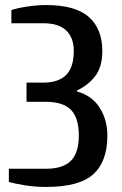

<svg xmlns="http://www.w3.org/2000/svg" viewBox="-20 -730 482 760"><path d="M162 10Q119 10 78.5 3.5Q38 -3 15 -10V-62H162Q229 -62 260.5 -93.5Q292 -125 292 -193Q292 -264 260.5 -295.5Q229 -327 162 -327H85V-403H152Q212 -403 242 -433.5Q272 -464 272 -528Q272 -581 242 -609.5Q212 -638 152 -638H25V-690Q48 -698 87.5 -704Q127 -710 162 -710Q279 -710 332 -662.5Q385 -615 385 -528Q385 -466 357.5 -429.5Q330 -393 285 -372V-368Q345 -351 375 -303Q405 -255 405 -193Q405 -91 349.5 -40.5Q294 10 162 10Z"/></svg>

Font: Cuprum SemiBold
Style: Regular
Weight: 600
Designer: Jovanny Lemonad
Foundry: Jovanny Lemonad
Version: Version 3.000